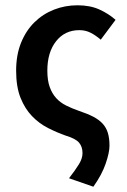

<svg xmlns="http://www.w3.org/2000/svg" viewBox="-20 -523 479 726"><path d="M333 183 241 151Q265 120 278.5 98Q292 76 292 56Q292 32 279 16.5Q266 1 229 -10Q195 -22 161.5 -39Q128 -56 101 -84Q74 -112 57.5 -153.5Q41 -195 41 -256Q41 -315 59.5 -361Q78 -407 110 -438.5Q142 -470 184 -486.5Q226 -503 273 -503Q321 -503 356 -487Q391 -471 417 -448L361 -373Q341 -390 322 -399.5Q303 -409 280 -409Q225 -409 192 -367Q159 -325 159 -256Q159 -219 168 -194Q177 -169 192.5 -152Q208 -135 230 -124Q252 -113 278 -104Q311 -93 333 -81.5Q355 -70 368.5 -55Q382 -40 388 -20Q394 0 394 28Q394 54 379.5 96Q365 138 333 183Z"/></svg>

Font: TT Toshiba Sans Medium
Style: Regular
Weight: 500
Designer: Paul D. Hunt
Foundry: Toshiba Corporation
Version: Version 2.020;PS 2.000;hotconv 1.0.86;makeotf.lib2.5.63406